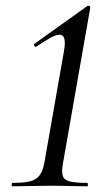

<svg xmlns="http://www.w3.org/2000/svg" viewBox="-20 -655 392 675"><path d="M23 0Q21 0 21 -6Q21 -12 23 -12Q63 -12 85.5 -17.5Q108 -23 119.5 -39Q131 -55 136 -83L205 -476Q215 -533 190 -533Q178 -533 158 -522.5Q138 -512 108 -491Q104 -489 101 -494Q98 -499 101 -501L286 -633Q289 -635 291 -635Q294 -635 296 -632.5Q298 -630 297 -626L201 -79Q196 -50 201 -36Q206 -22 226 -17Q246 -12 287 -12Q289 -12 289 -6Q289 0 287 0Q260 0 226 -1Q192 -2 155 -2Q119 -2 84 -1Q49 0 23 0Z"/></svg>

Font: Cormorant Infant Light Medium
Style: Italic
Weight: 500
Italic angle: -10°
Version: Version 4.001